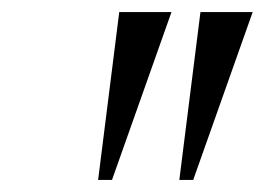

<svg xmlns="http://www.w3.org/2000/svg" viewBox="-20 -842 462 318"><path d="M264 -822 165.5 -544H142.5L177.5 -822ZM398.5 -822 300 -544H277L312 -822Z"/></svg>

Font: Merriweather 120pt Light
Style: Italic
Weight: 300
Italic angle: -7.8°
Version: Version 2.101